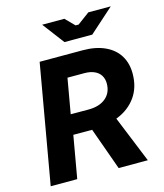

<svg xmlns="http://www.w3.org/2000/svg" viewBox="-130 -996 930 1092"><g transform="rotate(-15 335.5 -450.0)"><path d="M154 -700H407.2Q483.8 -700 538.2 -674.8Q592.6 -649.6 620.1 -604.6Q647.6 -559.6 647.6 -499.2Q647.6 -418.4 607.5 -361.8Q567.4 -305.2 497.5 -277.1Q427.6 -249 338.6 -249L172.4 -249.4L193.2 -366.2L350.6 -365.8Q416 -365.4 453.5 -396.6Q491 -427.8 491 -482.4Q491 -509.6 478.5 -529.8Q466 -550 441.6 -560.9Q417.2 -571.8 383 -571.8H251L290 -609L236.8 -305.2L238.2 -287.6L187.8 0H31.6ZM337 -264 486.4 -287.8 603.4 0H431.6ZM222.4 -900H353L405 -847.2H423L494.2 -900H626.4L483 -771.8H319.4Z"/></g></svg>

Font: Fixel Italic Variable 20240409 Display Thin
Style: Italic
Weight: 100
Italic angle: -10°
Designer: AlfaBravo + MacPaw
Foundry: Kyrylo Tkachov, Marchela Mozhyna, Serhii Makarenko, Maria Weinstein, Zakhar Kryvoshyya
Version: Version 1.211;Glyphs 3.2 (3225)